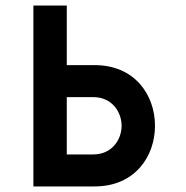

<svg xmlns="http://www.w3.org/2000/svg" viewBox="-20 -670 667 690"><path d="M100 0H320C465 0 537 -108 537 -218C537 -328 465 -436 320 -436H220V-650H100ZM220 -115V-321H315C383 -321 417 -267 417 -218C417 -169 383 -115 315 -115Z"/></svg>

Font: Grotesk 03
Style: Bold
Weight: 500
Designer: Frank Adebiaye, contributions by Jérémy Landes, Ariel Martín Pérez
Foundry: Velvetyne Type Foundry
Version: Version 3.000;Glyphs 3.1.2 (3150)